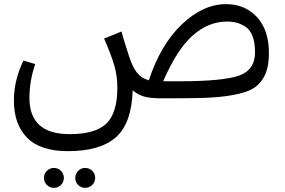

<svg xmlns="http://www.w3.org/2000/svg" viewBox="-20 -474 1374 926"><path d="M1070 -454Q1162 -454 1219.5 -391.5Q1277 -329 1277 -217Q1277 -160 1262 -122Q1247 -84 1218 -59.5Q1189 -35 1133.5 -22Q1078 -9 1012 -4.5Q946 0 842 0H731V-1Q661 -1 620 -39Q615 121 539 188Q463 255 308 255Q174 255 110.5 190Q47 125 47 11Q47 -86 93 -182L150 -165Q122 -85 122 -1Q122 173 316 173Q441 173 493.5 121.5Q546 70 546 -51Q546 -107 531 -159Q516 -211 482 -288L566 -322Q572 -298 585 -257.5Q598 -217 601 -207Q619 -150 641.5 -122.5Q664 -95 698 -87Q754 -258 856.5 -356Q959 -454 1070 -454ZM842 -82Q1054 -82 1132 -109Q1210 -136 1210 -222Q1210 -268 1198 -299.5Q1186 -331 1164 -345Q1142 -359 1121.5 -364.5Q1101 -370 1075 -370Q985 -370 909 -302.5Q833 -235 767 -82ZM206 350Q220 336 240 336Q260 336 274 350Q288 364 288 384Q288 404 274 418Q260 432 240 432Q220 432 206 418Q192 404 192 384Q192 364 206 350ZM391 432Q371 432 357 418Q343 404 343 384Q343 364 357 350Q371 336 391 336Q411 336 425 350Q439 364 439 384Q439 404 424.5 418Q410 432 391 432Z"/></svg>

Font: FiraGO Book
Style: Regular
Weight: 350
Designer: bBox Type
Foundry: bBox Type GmbH
Version: Version 1.001;PS 001.001;hotconv 1.0.88;makeotf.lib2.5.64775